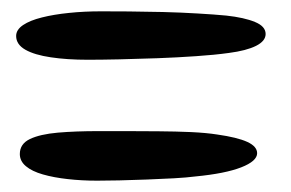

<svg xmlns="http://www.w3.org/2000/svg" viewBox="-20 -478 514 339"><path d="M135 -372.5Q98.5 -372.5 69.8 -376.8Q41 -381 24.8 -390.2Q8.5 -399.5 8.5 -414.5Q8.5 -425.5 20.8 -433.8Q33 -442 54 -447.2Q75 -452.5 101.8 -455.2Q128.5 -458 158.5 -458Q178 -458 206.8 -457.8Q235.5 -457.5 267.5 -456.8Q299.5 -456 329 -454.2Q358.5 -452.5 379.5 -450.5Q411.5 -447 430.2 -439.2Q449 -431.5 449 -418Q449 -405.5 432 -397Q415 -388.5 384 -384.5Q359 -381 326 -378.8Q293 -376.5 257.8 -375.2Q222.5 -374 190.5 -373.2Q158.5 -372.5 135 -372.5ZM151.5 -159Q124 -159 99.5 -161.8Q75 -164.5 55.8 -170Q36.5 -175.5 25.8 -184.5Q15 -193.5 15 -206Q15 -224 32.8 -232.5Q50.5 -241 82 -243.8Q113.5 -246.5 154 -246.5Q174.5 -246.5 202.2 -246.5Q230 -246.5 260 -246.2Q290 -246 317.2 -244.8Q344.5 -243.5 363.5 -240.5Q399 -235.5 416.5 -227.5Q434 -219.5 434 -207.5Q434 -193.5 405.8 -182.5Q377.5 -171.5 325.5 -166.5Q310 -164.5 287.2 -163.2Q264.5 -162 239 -161Q213.5 -160 190.5 -159.5Q167.5 -159 151.5 -159Z"/></svg>

Font: Gluten
Style: Regular
Weight: 400
Designer: Tyler Finck
Foundry: Etcetera Type Company
Version: Version 1.300